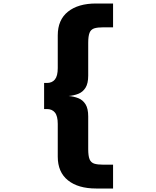

<svg xmlns="http://www.w3.org/2000/svg" viewBox="-20 -840 890 1097"><path d="M529 237Q426.5 237 368.2 190.2Q310 143.5 310 55V-132Q310 -177 293.8 -197Q277.5 -217 248 -217H232V-366H248Q277.5 -366 293.8 -386Q310 -406 310 -451V-638Q310 -726.5 368.2 -773.2Q426.5 -820 529 -820H626V-684H572Q537.5 -684 518.5 -678Q499.5 -672 491.8 -653Q484 -634 484 -595V-408Q484 -363 468.5 -338.5Q453 -314 427.5 -304Q402 -294 372 -291.5Q402 -289 427.5 -279Q453 -269 468.5 -244.5Q484 -220 484 -175V12Q484 51 491.8 70Q499.5 89 518.5 95Q537.5 101 572 101H626V237Z"/></svg>

Font: Trispace SemiExpanded ExtraBold
Style: Regular
Weight: 800
Width: 6
Designer: Tyler Finck
Foundry: Etcetera Type Company
Version: Version 1.210; ttfautohint (v1.8.3)